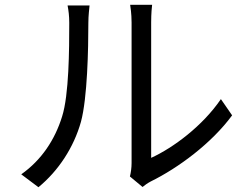

<svg xmlns="http://www.w3.org/2000/svg" viewBox="-20 -760 1040 804"><path d="M141 24C225 -45 289 -143 319 -250C346 -350 350 -554 350 -665C350 -695 354 -725 355 -737H263C267 -716 270 -694 270 -664C270 -553 269 -363 240 -272C210 -175 154 -90 69 -30ZM577 23C587 15 596 8 611 0C727 -57 866 -160 952 -277L905 -345C828 -232 705 -141 613 -99V-666C613 -704 616 -732 617 -740H525C526 -732 531 -704 531 -666V-77C531 -57 528 -37 524 -21Z"/></svg>

Font: Noto Sans Japanese Regular
Style: Regular
Weight: 400
Designer: Ryoko NISHIZUKA (kana & ideographs); Paul D. Hunt (Latin, Greek & Cyrillic); Wenlong ZHANG (bopomofo); Sandoll Communica
Foundry: Adobe Systems Incorporated
Version: Version 1.000;PS 1;hotconv 1.0.78;makeotf.lib2.5.61930